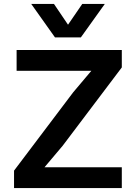

<svg xmlns="http://www.w3.org/2000/svg" viewBox="-20 -951 690 971"><path d="M51 0V-88L350 -484L442 -593H295H64V-698H596V-610L297 -214L205 -105H352H596V0ZM138 -931H253L324 -826L396 -931H510L389 -762H258Z"/></svg>

Font: Azeret Mono Medium
Style: Regular
Weight: 500
Designer: Martin Vácha
Foundry: Displaay
Version: Version 1.002